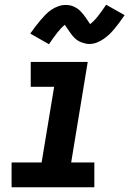

<svg xmlns="http://www.w3.org/2000/svg" viewBox="-20 -792 547 812"><path d="M29 0V-105H156L209 -425H110V-530H351L281 -105H379V0ZM187 -605 108 -650Q120 -667 131 -681.5Q142 -696 152.5 -708Q163 -720 173 -730.5Q183 -741 197 -750.5Q211 -760 226.5 -765.5Q242 -771 257 -771Q267 -771 275.5 -769.5Q284 -768 292.5 -764Q301 -760 307.5 -755.5Q314 -751 321 -744Q328 -737 333 -730.5Q338 -724 342.5 -717.5Q347 -711 352 -703.5Q357 -696 361 -690Q377 -702 392.5 -721.5Q408 -741 429 -772L507 -728Q495 -710 484 -695.5Q473 -681 463 -669Q453 -657 442.5 -647Q432 -637 418.5 -627.5Q405 -618 389.5 -612Q374 -606 358 -606Q349 -606 340.5 -608Q332 -610 323 -613.5Q314 -617 307.5 -621.5Q301 -626 294 -633Q287 -640 282 -647Q277 -654 272.5 -660Q268 -666 263 -674Q258 -682 254 -687Q239 -675 223.5 -655.5Q208 -636 187 -605Z"/></svg>

Font: Iosevka Curly Slab XBdObl
Style: Regular
Weight: 800
Italic angle: -9°
Monospace: yes
Designer: Belleve Invis
Foundry: Belleve Invis
Version: Version 11.1.0; ttfautohint (v1.8.3)